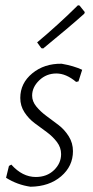

<svg xmlns="http://www.w3.org/2000/svg" viewBox="-20 -702 352 729"><path d="M276 -682 282 -681 302 -656 300 -650Q242 -598 144 -518L137 -519L121 -541Q200 -607 276 -682ZM214 -460Q260 -452 292 -437L278 -393L269 -391Q231 -423 194 -423Q156 -423 129 -397Q102 -371 102 -339Q102 -317 118 -297.5Q134 -278 156.5 -261.5Q179 -245 202 -227.5Q225 -210 241 -184.5Q257 -159 257 -128Q257 -71 212 -32.5Q167 6 96 7Q46 0 3 -27L14 -72L23 -77Q65 -30 116 -30Q158 -30 185 -56Q212 -82 212 -117Q212 -142 196 -163Q180 -184 157.5 -200.5Q135 -217 112 -234Q89 -251 73 -275.5Q57 -300 57 -330Q57 -386 102.5 -423.5Q148 -461 214 -460Z"/></svg>

Font: Alegreya Sans SC Light
Style: Italic
Weight: 300
Italic angle: -7°
Designer: Juan Pablo del Peral
Foundry: Huerta Tipografica
Version: Version 2.007